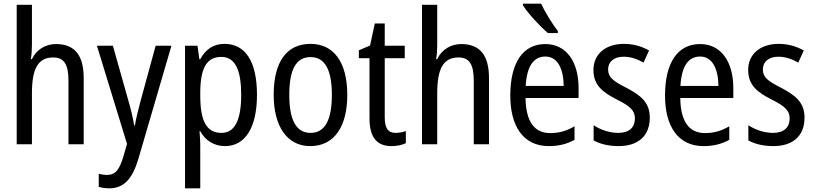

<svg xmlns="http://www.w3.org/2000/svg" viewBox="-20 -786 4439 1046"><path d="M154 -543V-760H71V0H154V-278C154 -410 186 -473 270 -473C329 -473 353 -435 353 -347V0H436V-360C436 -484 388 -546 285 -546C229 -546 179 -517 154 -464H148C152 -487 154 -515 154 -543Z M508 -537 672 -2 652 67C631 138 609 167 563 167C548 167 531 164 518 161V232C536 237 554 240 575 240C657 240 702 186 734 79L914 -537H828L745 -233C732 -185 721 -139 715 -103H711C704 -146 693 -190 681 -232L595 -537Z M1203 -547C1143 -547 1101 -518 1071 -464H1066L1056 -537H988V240H1071V6C1071 -16 1069 -44 1067 -71H1071C1098 -22 1145 10 1206 10C1315 10 1380 -90 1380 -269C1380 -454 1315 -547 1203 -547ZM1186 -476C1262 -476 1294 -403 1294 -269C1294 -134 1260 -62 1187 -62C1104 -62 1071 -128 1071 -266V-285C1072 -415 1106 -476 1186 -476Z M1872 -269C1872 -450 1796 -547 1672 -547C1539 -547 1471 -446 1471 -269C1471 -98 1544 10 1670 10C1803 10 1872 -99 1872 -269ZM1556 -269C1556 -404 1591 -475 1672 -475C1751 -475 1788 -404 1788 -269C1788 -134 1751 -62 1672 -62C1592 -62 1556 -135 1556 -269Z M2135 -62C2093 -62 2076 -90 2076 -148V-469H2185V-537H2076V-658H2022L1996 -538L1935 -512V-469H1993V-140C1993 -34 2037 10 2112 10C2142 10 2171 4 2191 -6V-72C2175 -66 2154 -62 2135 -62Z M2362 -543V-760H2279V0H2362V-278C2362 -410 2394 -473 2478 -473C2537 -473 2561 -435 2561 -347V0H2644V-360C2644 -484 2596 -546 2493 -546C2437 -546 2387 -517 2362 -464H2356C2360 -487 2362 -515 2362 -543Z M2928 -766H2829V-757C2854 -716 2923 -641 2965 -606H3019V-617C2990 -654 2949 -720 2928 -766ZM2951 -546C2829 -546 2760 -445 2760 -265C2760 -102 2828 10 2970 10C3024 10 3067 -1 3110 -24V-98C3066 -72 3025 -61 2978 -61C2890 -61 2845 -125 2843 -252H3132V-308C3132 -444 3069 -546 2951 -546ZM2951 -478C3020 -478 3050 -407 3051 -318H2844C2850 -425 2887 -478 2951 -478Z M3520 -145C3520 -228 3471 -266 3394 -307C3319 -345 3293 -365 3293 -408C3293 -450 3325 -477 3378 -477C3416 -477 3453 -464 3486 -445L3516 -511C3475 -534 3430 -547 3379 -547C3280 -547 3213 -492 3213 -405C3213 -321 3264 -283 3342 -243C3415 -207 3439 -182 3439 -141C3439 -92 3408 -62 3348 -62C3298 -62 3247 -81 3214 -104V-21C3247 -3 3292 10 3350 10C3456 10 3520 -45 3520 -145Z M3794 -546C3672 -546 3603 -445 3603 -265C3603 -102 3671 10 3813 10C3867 10 3910 -1 3953 -24V-98C3909 -72 3868 -61 3821 -61C3733 -61 3688 -125 3686 -252H3975V-308C3975 -444 3912 -546 3794 -546ZM3794 -478C3863 -478 3893 -407 3894 -318H3687C3693 -425 3730 -478 3794 -478Z M4363 -145C4363 -228 4314 -266 4237 -307C4162 -345 4136 -365 4136 -408C4136 -450 4168 -477 4221 -477C4259 -477 4296 -464 4329 -445L4359 -511C4318 -534 4273 -547 4222 -547C4123 -547 4056 -492 4056 -405C4056 -321 4107 -283 4185 -243C4258 -207 4282 -182 4282 -141C4282 -92 4251 -62 4191 -62C4141 -62 4090 -81 4057 -104V-21C4090 -3 4135 10 4193 10C4299 10 4363 -45 4363 -145Z"/></svg>

Font: Noto Sans Gujarati Condensed
Style: Regular
Weight: 400
Width: 3
Designer: Jelle Bosma - Monotype Design Team, Universal Thirst
Foundry: Monotype Imaging Inc.
Version: Version 2.106